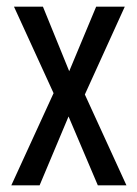

<svg xmlns="http://www.w3.org/2000/svg" viewBox="-20 -557 413 577"><path d="M14 0 141 -277 22 -537H109L188 -343L269 -537H355L235 -273L360 0H274L186 -207L99 0Z"/></svg>

Font: Noto Sans ExtraCondensed
Style: Regular
Weight: 400
Width: 2
Designer: Monotype Design Team
Foundry: Monotype Imaging Inc.
Version: Version 2.013; ttfautohint (v1.8.4.7-5d5b)